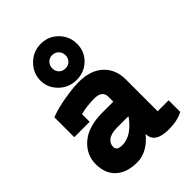

<svg xmlns="http://www.w3.org/2000/svg" viewBox="-232 -901 1016 1016"><g transform="rotate(-45 276.0 -392.5)"><path d="M241 -307H320V-343Q320 -390 261 -390Q202 -390 156 -377V-320H41V-469Q90 -488 155.5 -499Q221 -510 265 -510Q352 -510 401 -464.5Q450 -419 450 -343V-105H532V-18Q489 5 424 5Q320 5 320 -65Q258 10 182 10Q106 10 63 -29Q20 -68 20 -138.5Q20 -209 76 -258Q132 -307 241 -307ZM191 -110Q260 -110 320 -192V-196H240Q194 -196 172 -180Q150 -164 150 -137Q150 -110 191 -110ZM401 -658.5Q401 -602 361.5 -563.5Q322 -525 264.5 -525Q207 -525 166.5 -564.5Q126 -604 126 -659Q126 -714 167 -754.5Q208 -795 265 -795Q322 -795 361.5 -755Q401 -715 401 -658.5ZM301 -695Q287 -710 265 -710Q243 -710 229.5 -695Q216 -680 216 -659.5Q216 -639 229.5 -624.5Q243 -610 265.5 -610Q288 -610 301.5 -624.5Q315 -639 315 -659.5Q315 -680 301 -695Z"/></g></svg>

Font: Cherry Swash
Style: Bold
Weight: 700
Designer: Kasatkina Nataliya
Foundry: Nataliya Kasatkina
Version: Version 1.001